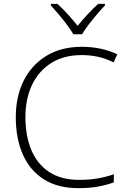

<svg xmlns="http://www.w3.org/2000/svg" viewBox="-20 -967 660 997"><path d="M404 -681Q312 -681 246.5 -640Q181 -599 146.5 -526.5Q112 -454 112 -359Q112 -261 143 -187.5Q174 -114 236 -73.5Q298 -33 391 -33Q445 -33 489.5 -41Q534 -49 571 -62V-20Q536 -7 491 1.5Q446 10 387 10Q280 10 207.5 -36Q135 -82 98.5 -165Q62 -248 62 -359Q62 -465 102.5 -547Q143 -629 220 -676.5Q297 -724 405 -724Q507 -724 589 -685L570 -643Q531 -663 489.5 -672Q448 -681 404 -681ZM361 -789Q349 -810 328.5 -837.5Q308 -865 285 -892Q262 -919 244 -939V-947H278Q305 -923 333 -892Q361 -861 383 -833Q406 -861 434.5 -892Q463 -923 490 -947H525V-939Q506 -919 483 -892Q460 -865 439 -837.5Q418 -810 406 -789Z"/></svg>

Font: Noto Kufi Arabic ExtraLight
Style: Regular
Weight: 200
Designer: Monotype Design Team, David Williams, Khaled Hosny
Foundry: Google LLC
Version: Version 2.109; ttfautohint (v1.8.4.7-5d5b)